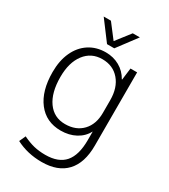

<svg xmlns="http://www.w3.org/2000/svg" viewBox="-217 -782 969 1104"><g transform="rotate(30 267.0 -230.5)"><path d="M463 -500V-14Q463 101 407 161Q351 221 244 221Q150 221 73 181L92 139Q131 158 165.5 166.5Q200 175 242 175Q329 175 370.5 127Q412 79 412 -21V-78Q390 -36 347 -13Q304 10 249 10Q152 10 96.5 -62Q41 -134 41 -259Q41 -335 67 -391.5Q93 -448 140.5 -479Q188 -510 251 -510Q301 -510 342 -487Q383 -464 407 -421H409L419 -500ZM409 -284Q409 -367 366.5 -416.5Q324 -466 253 -466Q180 -466 137 -409.5Q94 -353 94 -257Q94 -153 136 -94Q178 -35 252 -35Q324 -35 366.5 -79.5Q409 -124 409 -200ZM136 -682H184L256 -588L329 -682H376L280 -554H232Z"/></g></svg>

Font: Sarabun ExtraLight
Style: Regular
Weight: 275
Designer: Suppakit Chalermlarp | Katatrad Co.,Ltd.
Foundry: Cadson Demak Co.,Ltd.
Version: Version 1.000; ttfautohint (v1.6)